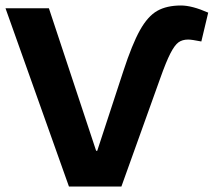

<svg xmlns="http://www.w3.org/2000/svg" viewBox="-20 -679 778 699"><path d="M0 -649H158L330 -130H334L429 -420Q461 -518 489.5 -569Q518 -620 552.5 -639.5Q587 -659 639 -659Q679 -659 738 -633L713 -528Q678 -535 665 -535Q644 -535 630 -525Q616 -515 600.5 -485Q585 -455 563 -393L422 0H231Z"/></svg>

Font: Play
Style: Bold
Weight: 700
Designer: Jonas Hecksher (Cyrillic expansion: Cyreal)
Foundry: Jonas Hecksher, Playtype, e-types AS
Version: Version 2.101; ttfautohint (v1.5.65-e2d9)